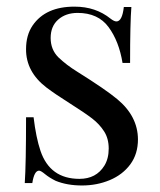

<svg xmlns="http://www.w3.org/2000/svg" viewBox="-20 -549 486 583"><path d="M121.1 -283.2Q58.6 -331.1 59.1 -399.9Q59.1 -442.4 79.1 -471.7Q118.7 -529.3 207 -528.8Q270.5 -528.8 315.9 -492.2Q326.7 -483.9 333.5 -483.9Q351.1 -483.9 356 -527.8H378.9Q375 -479 375 -357.9H352.1Q341.3 -423.8 309.6 -466.8Q277.8 -509.8 215.8 -509.8Q179.7 -509.8 156.7 -489.5Q133.8 -469.2 133.8 -433.8Q133.8 -398.4 157.2 -375Q181.6 -351.6 214.8 -331.1Q300.8 -277.3 335.9 -248Q398.4 -196.3 398.9 -126Q398.9 -81.5 375.7 -50Q352.5 -18.6 313.5 -2.2Q274.4 14.2 229 14.2Q183.6 14.2 148.9 0Q129.4 -9.8 116.7 -20.3Q104 -30.8 98.6 -30.8Q84 -30.8 78.1 6.8H55.2Q59.1 -50.3 59.1 -192.9H82Q89.4 -130.9 103 -90.8Q131.8 -5.9 221.2 -5.9Q272 -5.9 296.9 -45.9Q310.1 -67.4 310.1 -97.9Q310.1 -128.4 296.1 -150.1Q282.2 -171.9 259.8 -189.2Q237.3 -206.5 192.4 -234.9Q147.5 -263.2 121.1 -283.2Z"/></svg>

Font: PlayfairDisplay-Regular
Style: Regular
Weight: 400
Designer: Claus Eggers Sørensen
Foundry: Claus Eggers Sørensen
Version: Version 1.002;PS 001.002;hotconv 1.0.70;makeotf.lib2.5.58329